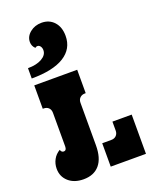

<svg xmlns="http://www.w3.org/2000/svg" viewBox="-195 -1189 1042 1311"><g transform="rotate(-20 326.5 -533.5)"><path d="M30 -112Q30 -148 46.5 -178.5Q63 -209 94 -227Q100 -207 116 -207Q137 -207 137 -236V-480Q137 -503 123.5 -516.5Q110 -530 87 -530H81V-700H393V-530H387Q365 -530 351 -516.5Q337 -503 337 -480V-172Q337 -78 296 -30Q255 18 180 18Q112 18 71 -18.5Q30 -55 30 -112ZM382 0V-170H448Q471 -170 484.5 -184Q498 -198 498 -220V-285H638V0ZM81 -825Q144 -825 183 -847.5Q222 -870 222 -905Q222 -922 213.5 -933.5Q205 -945 192 -945Q183 -945 176 -938Q154 -958 154 -988Q154 -1028 189 -1056.5Q224 -1085 273 -1085Q329 -1085 363.5 -1047Q398 -1009 398 -945Q398 -851 317 -800.5Q236 -750 81 -750Z"/></g></svg>

Font: Exile
Style: Regular
Weight: 400
Designer: Bartłomiej Rózga @rozgatype
Version: Version 1.000; ttfautohint (v1.8.4.7-5d5b)